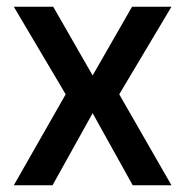

<svg xmlns="http://www.w3.org/2000/svg" viewBox="-20 -550 550 570"><path d="M138 -530 255 -326 372 -530H489L334 -270L489 0H374L255 -214L136 0H21L175 -270L21 -530Z"/></svg>

Font: Cooper Hewitt
Style: Regular
Weight: 707
Designer: Village Type and Design LLC
Foundry: Cooper Hewitt Smithsonian Design Museum
Version: 1.000